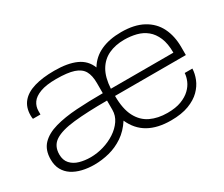

<svg xmlns="http://www.w3.org/2000/svg" viewBox="-97 -783 1212 1040"><g transform="rotate(-30 509.5 -263.0)"><path d="M242 12Q202 12 167 3.5Q132 -5 106 -22Q80 -39 65 -66Q50 -93 50 -131Q50 -190 82.5 -224Q115 -258 173.5 -274.5Q232 -291 309 -296Q386 -301 474 -301V-365Q474 -412 458 -440Q442 -468 403 -481Q364 -494 293 -494Q231 -494 193.5 -480Q156 -466 140 -443Q124 -420 124 -391V-370H77Q76 -375 75.5 -380Q75 -385 75 -392Q75 -442 102 -474.5Q129 -507 181 -522.5Q233 -538 307 -538Q390 -538 442 -514.5Q494 -491 514 -439Q544 -489 597.5 -513.5Q651 -538 725 -538Q807 -538 861 -508.5Q915 -479 941 -426.5Q967 -374 967 -305V-255H524Q524 -174 549.5 -125Q575 -76 620.5 -54.5Q666 -33 725 -33Q777 -33 812 -46.5Q847 -60 869 -81Q891 -102 901.5 -127Q912 -152 913 -174H961Q960 -143 947 -110.5Q934 -78 906.5 -50.5Q879 -23 833.5 -5.5Q788 12 721 12Q638 12 582 -19.5Q526 -51 497 -116Q466 -68 424.5 -40Q383 -12 336 0Q289 12 242 12ZM244 -33Q285 -33 325.5 -45Q366 -57 399.5 -79Q433 -101 453.5 -131Q474 -161 474 -197V-255Q349 -255 266.5 -246Q184 -237 144 -211Q104 -185 104 -131Q104 -95 124 -73Q144 -51 176 -42Q208 -33 244 -33ZM524 -300H915Q915 -357 899 -394.5Q883 -432 856 -454Q829 -476 793.5 -485Q758 -494 719 -494Q663 -494 620.5 -474Q578 -454 553 -411.5Q528 -369 524 -300Z"/></g></svg>

Font: Archivo SemiExpanded Thin
Style: Regular
Weight: 250
Width: 6
Designer: Hector Gatti
Foundry: Omnibus-Type
Version: Version 2.001